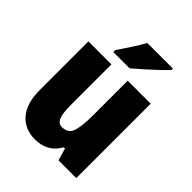

<svg xmlns="http://www.w3.org/2000/svg" viewBox="-219 -883 1009 1009"><g transform="rotate(45 285.5 -378.0)"><path d="M517 -553V0H385L365 -68H356Q313 10 219 10Q143 10 98.5 -41.5Q54 -93 54 -193V-553H225V-248Q225 -192 236 -164Q247 -136 274 -136Q321 -136 333.5 -177Q346 -218 346 -289V-553ZM469 -756Q453 -738 424.5 -711Q396 -684 364.5 -656Q333 -628 307 -606H186V-620Q210 -656 235.5 -694.5Q261 -733 279 -766H469Z"/></g></svg>

Font: Noto Sans Lao Condensed Black
Style: Regular
Weight: 900
Width: 3
Designer: Monotype Design Team
Foundry: Monotype Imaging Inc.
Version: Version 2.003; ttfautohint (v1.8.4.7-5d5b)